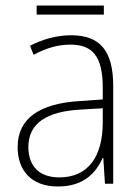

<svg xmlns="http://www.w3.org/2000/svg" viewBox="-20 -667 508 697"><path d="M357 -647H113V-614H357ZM238 -539C185 -539 134 -524 89 -501L102 -468C150 -494 193 -505 236 -505C316 -505 353 -462 353 -349V-306L267 -300C125 -291 44 -238 44 -133C44 -49 93 10 190 10C282 10 327 -37 353 -94H355L361 0H391V-355C391 -484 342 -539 238 -539ZM270 -269 353 -274V-219C352 -101 302 -23 195 -23C124 -23 83 -63 83 -133C83 -220 150 -262 270 -269Z"/></svg>

Font: Noto Sans Devanagari UI SemiCondensed ExtraLight
Style: Regular
Weight: 200
Width: 4
Designer: Jelle Bosma - Monotype Design Team
Foundry: Monotype Imaging Inc.
Version: Version 2.004